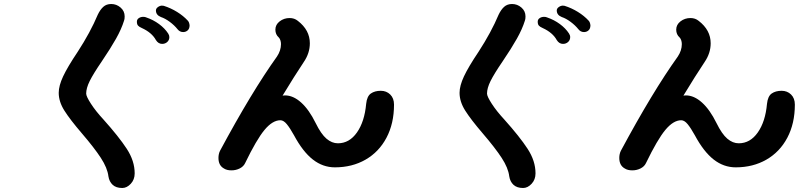

<svg xmlns="http://www.w3.org/2000/svg" viewBox="-20 -846 4040 958"><path d="M866 -700Q850 -720 827 -737Q804 -754 783 -761Q758 -771 758 -794Q758 -803 767 -810Q776 -817 787 -818Q794 -818 797 -817Q832 -806 863.5 -786.5Q895 -767 917 -743Q924 -736 926 -720Q926 -703 916.5 -694.5Q907 -686 894 -686Q877 -686 866 -700ZM758 -646Q738 -683 688 -706Q674 -712 668.5 -718.5Q663 -725 663 -738Q663 -749 672.5 -755.5Q682 -762 695 -762Q704 -762 710 -759Q745 -747 773.5 -726Q802 -705 819 -679Q825 -670 825 -661Q825 -646 814.5 -636.5Q804 -627 789 -627Q770 -627 758 -646ZM521 34Q516 -8 483 -58.5Q450 -109 389 -180Q329 -250 301 -294.5Q273 -339 273 -383Q273 -418 295 -465Q317 -512 368 -588Q431 -685 468 -773Q480 -798 495.5 -812Q511 -826 535 -826Q561 -826 581.5 -808.5Q602 -791 602 -764Q602 -750 599 -743Q586 -701 559 -653Q532 -605 488 -540Q445 -477 427.5 -441.5Q410 -406 410 -379Q410 -365 434 -328Q458 -291 496 -250Q573 -164 612.5 -103.5Q652 -43 652 19Q652 50 632.5 71Q613 92 590 92Q559 92 542 76Q525 60 521 34Z M1946 -324Q1946 -230 1908.5 -159Q1871 -88 1804 -49.5Q1737 -11 1651 -11Q1591 -11 1541 -50Q1491 -89 1447 -171Q1427 -207 1411 -226.5Q1395 -246 1379 -246Q1340 -246 1300 -198Q1260 -150 1203 -32Q1195 -15 1176 -5.5Q1157 4 1135 4Q1112 4 1098 -5Q1070 -20 1070 -58Q1070 -78 1078 -94Q1236 -388 1362 -564Q1382 -594 1382 -626Q1382 -636 1379 -645Q1376 -654 1371 -659Q1354 -674 1354 -698Q1354 -723 1375.5 -739.5Q1397 -756 1425 -756Q1449 -756 1466 -742Q1526 -696 1526 -630Q1526 -581 1496 -537Q1450 -468 1390 -369Q1394 -370 1402 -370Q1443 -370 1482.5 -334.5Q1522 -299 1555 -232Q1582 -177 1609 -154Q1636 -131 1666 -131Q1723 -131 1761 -185Q1799 -239 1807 -328Q1811 -366 1830.5 -379.5Q1850 -393 1880 -393Q1908 -393 1927 -374.5Q1946 -356 1946 -324Z M2866 -700Q2850 -720 2827 -737Q2804 -754 2783 -761Q2758 -771 2758 -794Q2758 -803 2767 -810Q2776 -817 2787 -818Q2794 -818 2797 -817Q2832 -806 2863.5 -786.5Q2895 -767 2917 -743Q2924 -736 2926 -720Q2926 -703 2916.5 -694.5Q2907 -686 2894 -686Q2877 -686 2866 -700ZM2758 -646Q2738 -683 2688 -706Q2674 -712 2668.5 -718.5Q2663 -725 2663 -738Q2663 -749 2672.5 -755.5Q2682 -762 2695 -762Q2704 -762 2710 -759Q2745 -747 2773.5 -726Q2802 -705 2819 -679Q2825 -670 2825 -661Q2825 -646 2814.5 -636.5Q2804 -627 2789 -627Q2770 -627 2758 -646ZM2521 34Q2516 -8 2483 -58.5Q2450 -109 2389 -180Q2329 -250 2301 -294.5Q2273 -339 2273 -383Q2273 -418 2295 -465Q2317 -512 2368 -588Q2431 -685 2468 -773Q2480 -798 2495.5 -812Q2511 -826 2535 -826Q2561 -826 2581.5 -808.5Q2602 -791 2602 -764Q2602 -750 2599 -743Q2586 -701 2559 -653Q2532 -605 2488 -540Q2445 -477 2427.5 -441.5Q2410 -406 2410 -379Q2410 -365 2434 -328Q2458 -291 2496 -250Q2573 -164 2612.5 -103.5Q2652 -43 2652 19Q2652 50 2632.5 71Q2613 92 2590 92Q2559 92 2542 76Q2525 60 2521 34Z M3946 -324Q3946 -230 3908.5 -159Q3871 -88 3804 -49.5Q3737 -11 3651 -11Q3591 -11 3541 -50Q3491 -89 3447 -171Q3427 -207 3411 -226.5Q3395 -246 3379 -246Q3340 -246 3300 -198Q3260 -150 3203 -32Q3195 -15 3176 -5.5Q3157 4 3135 4Q3112 4 3098 -5Q3070 -20 3070 -58Q3070 -78 3078 -94Q3236 -388 3362 -564Q3382 -594 3382 -626Q3382 -636 3379 -645Q3376 -654 3371 -659Q3354 -674 3354 -698Q3354 -723 3375.5 -739.5Q3397 -756 3425 -756Q3449 -756 3466 -742Q3526 -696 3526 -630Q3526 -581 3496 -537Q3450 -468 3390 -369Q3394 -370 3402 -370Q3443 -370 3482.5 -334.5Q3522 -299 3555 -232Q3582 -177 3609 -154Q3636 -131 3666 -131Q3723 -131 3761 -185Q3799 -239 3807 -328Q3811 -366 3830.5 -379.5Q3850 -393 3880 -393Q3908 -393 3927 -374.5Q3946 -356 3946 -324Z"/></svg>

Font: Tsukimi Rounded
Style: Bold
Weight: 700
Designer: Takashi Funayama
Foundry: Takashi Funayama
Version: Version 1.032; ttfautohint (v1.8.3)